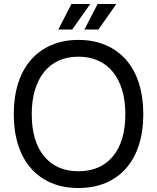

<svg xmlns="http://www.w3.org/2000/svg" viewBox="-20 -926 787 962"><path d="M373 16Q297 16 237 -9.5Q177 -35 135 -83Q93 -131 71 -199.5Q49 -268 49 -354Q49 -440 71 -509Q93 -578 135 -626Q177 -674 237 -700Q297 -726 373 -726Q449 -726 509.5 -700Q570 -674 612 -626Q654 -578 676 -509Q698 -440 698 -354Q698 -268 676 -199.5Q654 -131 612 -83Q570 -35 509.5 -9.5Q449 16 373 16ZM373 -68Q484 -68 546 -143Q608 -218 608 -354Q608 -422 592 -475Q576 -528 545.5 -565.5Q515 -603 471.5 -622.5Q428 -642 373 -642Q318 -642 274.5 -622.5Q231 -603 201 -565.5Q171 -528 155 -475Q139 -422 139 -354Q139 -218 201 -143Q263 -68 373 -68ZM272 -778 338 -906H432L342 -778ZM403 -778 469 -906H563L473 -778Z"/></svg>

Font: Geist
Style: Regular
Weight: 400
Designer: Basement.studio, Andrés Briganti, Mateo Zaragoza
Foundry: Basement.studio, Vercel, Andrés Briganti, Guido Ferreyra, Mateo Zaragoza
Version: Version 1.401